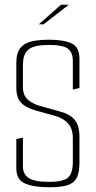

<svg xmlns="http://www.w3.org/2000/svg" viewBox="-20 -790 407 812"><path d="M188 2Q125 2 87 -13.5Q49 -29 49 -78V-202L77 -208V-85Q77 -54 101 -37.5Q125 -21 187 -21Q250 -21 269 -40Q288 -59 288 -105V-206Q288 -246 268 -268Q248 -290 213 -300L133 -322Q88 -335 68.5 -356Q49 -377 49 -421V-523Q49 -566 66 -587Q83 -608 114 -615Q145 -622 188 -622Q251 -622 283.5 -606Q316 -590 316 -542V-418L288 -411V-533Q288 -567 268 -583.5Q248 -600 187 -600Q125 -600 101 -581Q77 -562 77 -516V-422Q77 -386 98.5 -368Q120 -350 149 -342L232 -319Q277 -307 296.5 -282.5Q316 -258 316 -212V-100Q316 -56 302 -34Q288 -12 259.5 -5Q231 2 188 2ZM144 -687 238 -770H271L164 -687Z"/></svg>

Font: Smooch Sans ExtraLight
Style: Regular
Weight: 200
Designer: Robert E. Leuschke
Foundry: Robert E. Leuschke
Version: Version 1.010; ttfautohint (v1.8.3)